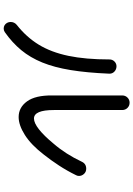

<svg xmlns="http://www.w3.org/2000/svg" viewBox="139 -858 722 1040"><g transform="rotate(90 500.0 -338.0)"><path d="M818 -215Q765 -146 711.5 -112Q658 -78 614 -78Q562 -78 529 -123.5Q496 -169 497 -260V-639Q497 -656 508.5 -667.5Q520 -679 536 -679Q553 -679 564.5 -667.5Q576 -656 576 -639V-269Q576 -161 622 -161Q646 -161 680.5 -188Q715 -215 758 -267Q815 -333 856 -420Q867 -444 894 -444Q911 -444 922 -432Q933 -420 933 -405Q933 -396 929 -389Q905 -340 876.5 -296.5Q848 -253 818 -215ZM154 -3Q145 3 135 3Q115 3 104 -15Q99 -25 99 -34Q99 -55 115 -68Q181 -120 222 -187Q263 -254 282.5 -347.5Q302 -441 302 -570Q302 -586 313 -597Q324 -608 339 -608Q356 -608 368 -596.5Q380 -585 379 -568Q374 -448 359.5 -359.5Q345 -271 318.5 -206Q292 -141 251.5 -92Q211 -43 154 -3Z"/></g></svg>

Font: Kiwi Maru
Style: Regular
Weight: 400
Designer: Hiroki-Chan
Version: Version 1.100